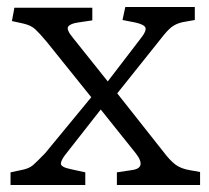

<svg xmlns="http://www.w3.org/2000/svg" viewBox="-20 -527 596 547"><path d="M10 0V-36L38 -42Q62 -46 74 -56.5Q86 -67 109 -91L240 -250L113 -408Q92 -433 80 -444Q68 -455 46 -460L14 -467L21 -505H243V-469L203 -463Q181 -460 174.5 -451.5Q168 -443 188 -419L287 -295L382 -419Q397 -438 394.5 -447.5Q392 -457 365 -463L329 -470L337 -507H535V-470L501 -464Q482 -460 469 -450Q456 -440 437 -415L314 -261L446 -94Q464 -70 480 -58Q496 -46 522 -42L550 -37V0H313V-36L353 -42Q400 -47 367 -90L267 -215L169 -90Q155 -73 153.5 -62Q152 -51 182 -45L223 -36V0Z"/></svg>

Font: Literata 12pt Light
Style: Regular
Weight: 300
Designer: Latin by Veronika Burian and Jose Scaglione. Greek by Irene Vlachou. Cyrillic by Vera Evstafieva.
Foundry: TypeTogether
Version: Version 3.002